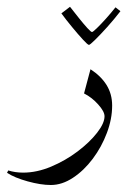

<svg xmlns="http://www.w3.org/2000/svg" viewBox="-76 -378 373 554"><path d="M-55.7 120.6 -52.2 113.8Q-32.2 120.1 -9.3 120.1Q30.3 120.1 71.5 102.8Q112.8 85.4 147.7 59.1Q182.6 32.7 204.1 5.1Q225.6 -22.5 225.6 -42.5Q225.6 -56.2 207.5 -76.4Q189.5 -96.7 166.5 -108.4L185.1 -178.2Q215.3 -158.7 231.4 -132.8Q247.6 -106.9 247.6 -73.2Q247.6 -34.7 232.4 5.6Q217.3 45.9 191.7 80.1Q166 114.3 134.5 135Q103 155.8 70.8 155.8Q41.5 155.8 3.7 145.3Q-34.2 134.8 -55.7 120.6ZM101.1 -339.4 126 -358.4Q138.7 -342.3 152.1 -325.4Q165.5 -308.6 176 -297.1Q186.5 -285.6 189.5 -285.6Q191.9 -285.6 203.4 -296.6Q214.8 -307.6 229.7 -324.2Q244.6 -340.8 257.3 -356.9L271.5 -345.7Q253.4 -322.3 233.4 -300Q213.4 -277.8 198.5 -263.2Q183.6 -248.5 180.7 -248.5Q177.2 -248.5 163.3 -263.7Q149.4 -278.8 132.1 -299.8Q114.7 -320.8 101.1 -339.4Z"/></svg>

Font: Lateef Light
Style: Regular
Weight: 300
Designer: SIL International
Foundry: SIL International
Version: Version 4.200